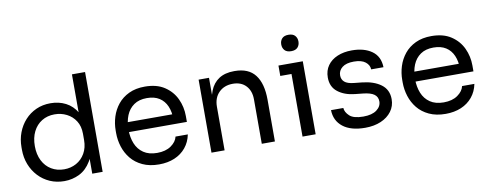

<svg xmlns="http://www.w3.org/2000/svg" viewBox="-63 -1052 3523 1383"><g transform="rotate(-10 1698.5 -361.0)"><path d="M315 18Q258 18 210 -3Q162 -24 126.5 -62Q91 -100 71.5 -150Q52 -200 52 -258V-276Q52 -333 71 -383Q90 -433 124.5 -471Q159 -509 206.5 -530.5Q254 -552 312 -552Q373 -552 423 -526.5Q473 -501 505 -447Q537 -393 541 -307L501 -371V-730H597V0H521V-237H549Q545 -146 511 -89.5Q477 -33 425.5 -7.5Q374 18 315 18ZM328 -66Q377 -66 417 -88Q457 -110 481 -151.5Q505 -193 505 -249V-295Q505 -350 480.5 -388.5Q456 -427 415.5 -447.5Q375 -468 327 -468Q274 -468 233.5 -443Q193 -418 170.5 -373Q148 -328 148 -267Q148 -206 171 -160.5Q194 -115 235 -90.5Q276 -66 328 -66Z M1008 18Q938 18 887 -6Q836 -30 804 -69.5Q772 -109 756.5 -158Q741 -207 741 -258V-276Q741 -328 756.5 -377Q772 -426 804 -465.5Q836 -505 885.5 -528.5Q935 -552 1002 -552Q1089 -552 1145.5 -514.5Q1202 -477 1229.5 -418Q1257 -359 1257 -292V-249H783V-321H1187L1165 -282Q1165 -339 1147 -380.5Q1129 -422 1093 -445Q1057 -468 1002 -468Q945 -468 907.5 -442Q870 -416 851.5 -371Q833 -326 833 -267Q833 -210 851.5 -164.5Q870 -119 909 -92.5Q948 -66 1008 -66Q1071 -66 1110.5 -94Q1150 -122 1158 -159H1248Q1237 -104 1204 -64Q1171 -24 1121 -3Q1071 18 1008 18Z M1489 0H1393V-534H1469V-305H1457Q1457 -384 1478.5 -438.5Q1500 -493 1544 -521.5Q1588 -550 1655 -550H1659Q1760 -550 1808.5 -487Q1857 -424 1857 -305V0H1761V-325Q1761 -387 1726 -424.5Q1691 -462 1630 -462Q1567 -462 1528 -423Q1489 -384 1489 -319Z M2155 0H2059V-534H2155ZM2155 -458H1977V-534H2155ZM2086 -620Q2054 -620 2038.5 -637Q2023 -654 2023 -680Q2023 -706 2038.5 -723Q2054 -740 2086 -740Q2118 -740 2133.5 -723Q2149 -706 2149 -680Q2149 -654 2133.5 -637Q2118 -620 2086 -620Z M2516 16Q2411 16 2353.5 -29Q2296 -74 2294 -152H2384Q2386 -121 2415.5 -93.5Q2445 -66 2516 -66Q2580 -66 2614 -91.5Q2648 -117 2648 -154Q2648 -187 2623 -205.5Q2598 -224 2542 -230L2484 -236Q2408 -244 2360 -281.5Q2312 -319 2312 -387Q2312 -438 2338 -474.5Q2364 -511 2410 -530.5Q2456 -550 2516 -550Q2606 -550 2662 -510Q2718 -470 2720 -391H2630Q2629 -423 2600.5 -445.5Q2572 -468 2516 -468Q2460 -468 2431 -445Q2402 -422 2402 -387Q2402 -357 2422.5 -339Q2443 -321 2490 -316L2548 -310Q2634 -301 2686 -262.5Q2738 -224 2738 -154Q2738 -104 2709.5 -65.5Q2681 -27 2631 -5.5Q2581 16 2516 16Z M3104 18Q3034 18 2983 -6Q2932 -30 2900 -69.5Q2868 -109 2852.5 -158Q2837 -207 2837 -258V-276Q2837 -328 2852.5 -377Q2868 -426 2900 -465.5Q2932 -505 2981.5 -528.5Q3031 -552 3098 -552Q3185 -552 3241.5 -514.5Q3298 -477 3325.5 -418Q3353 -359 3353 -292V-249H2879V-321H3283L3261 -282Q3261 -339 3243 -380.5Q3225 -422 3189 -445Q3153 -468 3098 -468Q3041 -468 3003.5 -442Q2966 -416 2947.5 -371Q2929 -326 2929 -267Q2929 -210 2947.5 -164.5Q2966 -119 3005 -92.5Q3044 -66 3104 -66Q3167 -66 3206.5 -94Q3246 -122 3254 -159H3344Q3333 -104 3300 -64Q3267 -24 3217 -3Q3167 18 3104 18Z"/></g></svg>

Font: Sora Variable
Style: Regular
Weight: 400
Designer: Jonathan Barnbrook, Julián Moncada
Foundry: Barnbrook Fonts
Version: Version 2.000